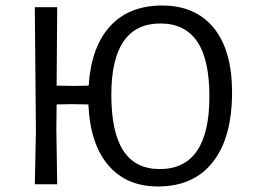

<svg xmlns="http://www.w3.org/2000/svg" viewBox="-20 -667 919 695"><path d="M820 -333Q820 -169 750.5 -80.5Q681 8 552 8Q437 8 371.5 -69.5Q306 -147 300 -289L240 -290L185 -289L184 -200L187 0H106L110 -193L106 -641H187L185 -357L245 -356L301 -357Q310 -497 378.5 -572Q447 -647 567 -647Q688 -647 754 -565.5Q820 -484 820 -333ZM738 -318Q738 -452 693.5 -517Q649 -582 561 -582Q383 -582 383 -324Q383 -188 426.5 -121.5Q470 -55 558 -55Q738 -55 738 -318Z"/></svg>

Font: Alegreya Sans
Style: Regular
Weight: 400
Designer: Juan Pablo del Peral
Foundry: Huerta Tipografica
Version: Version 2.008; ttfautohint (v1.6)